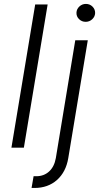

<svg xmlns="http://www.w3.org/2000/svg" viewBox="-20 -750 503 975"><path d="M362.2 -545.5H425.8L326.7 52.9Q315 123.2 269.4 163.9Q223.7 204.5 154.8 204.5Q145.6 204.5 140.3 204.2L150.6 144.9H164.1Q203.1 144.9 229.4 120.7Q255.7 96.6 263.5 52.9ZM221.9 -727.3 101.2 0H38L158.7 -727.3ZM415.1 -639.2Q395.2 -639.2 381.4 -652.9Q367.5 -666.5 368.3 -685.7Q369 -703.8 383 -717Q397 -730.1 416.2 -730.1Q436.1 -730.1 449.8 -716.4Q463.4 -702.8 463.1 -683.6Q462.4 -665.5 448.3 -652.3Q434.3 -639.2 415.1 -639.2Z"/></svg>

Font: Karasuma Gothic
Style: Light Italic
Weight: 300
Italic angle: 9.39998°
Designer: Rasmus Andersson / Ryoko Nishizuka
Foundry: rsms
Version: Version 1.00